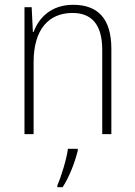

<svg xmlns="http://www.w3.org/2000/svg" viewBox="-20 -559 562 800"><path d="M285 -539C193 -539 142 -485 120 -426H117L112 -529H82V0H120V-300C120 -438 184 -505 282 -505C361 -505 406 -458 406 -351V0H444V-356C444 -482 387 -539 285 -539ZM304 69V61H263C258 103 234 180 219 213V221H241C270 176 292 117 304 69Z"/></svg>

Font: Noto Sans Thai Looped SemiCondensed ExtraLight
Style: Regular
Weight: 200
Width: 4
Designer: Sasikarn Vongin, Ben Mitchell
Foundry: The Fontpad Ltd
Version: Version 1.001